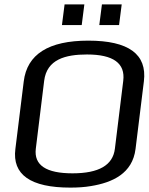

<svg xmlns="http://www.w3.org/2000/svg" viewBox="-20 -844 677 874"><path d="M635 -474C650 -597 566 -659 382 -659C201 -659 103 -597 88 -473L50 -166C35 -49 119 10 300 10C334 10 365 8 394 3C492 -13 583 -54 597 -166ZM376 -596C496 -596 551 -556 541 -476L503 -167C494 -92 430 -55 310 -55C190 -55 134 -92 143 -167L181 -476C193 -574 278 -596 376 -596ZM352 -730 364 -824H274L262 -730ZM522 -730 534 -824H444L432 -730Z"/></svg>

Font: Gamestation Display
Style: Italic
Weight: 400
Designer: Jonas Hecksher
Foundry: Jonas Hecksher, Playtypeª, e-types AS
Version: Version 1.003